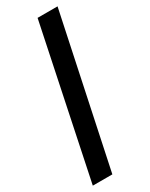

<svg xmlns="http://www.w3.org/2000/svg" viewBox="-209 -784 646 825"><g transform="rotate(-30 114.0 -371.5)"><path d="M-13 0 142 -743H241L84 0Z"/></g></svg>

Font: Saira Ultra Condensed
Style: Bold Italic
Weight: 700
Width: 1
Italic angle: -12°
Designer: Hector Gatti with collaboration of the Omnibus-Type team
Foundry: Omnibus-Type
Version: Version 1.001; ttfautohint (v1.8)